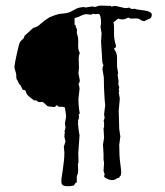

<svg xmlns="http://www.w3.org/2000/svg" viewBox="-20 -726 586 680"><path d="M396.5 -95.7Q381.8 -84 365.2 -90.3Q348.6 -96.7 348.6 -101.6L350.6 -108.4L346.7 -121.1L348.6 -148.4L346.7 -161.1V-180.7L344.7 -213.9L348.6 -237.3L346.7 -273.4L348.6 -274.4V-292Q348.6 -294.9 346.7 -296.9L350.6 -308.6L348.6 -321.3L352.5 -352.5L350.6 -374Q347.7 -413.1 347.7 -452.1L342.8 -481.4Q342.8 -489.3 346.7 -495.1Q341.8 -501 341.8 -516.6L337.9 -580.1L339.8 -607.4L335.9 -631.8L337.9 -642.6Q337.9 -676.8 328.1 -676.8L317.4 -675.8L309.6 -677.7L302.7 -673.8L287.1 -675.8Q277.3 -675.8 266.1 -669.9Q254.9 -664.1 244.1 -662.1V-638.7L248 -636.7V-632.8Q248 -630.9 249.5 -628.4Q251 -626 252 -623.5Q252.9 -621.1 252.4 -618.2Q252 -615.2 252 -611.3Q252 -607.4 253.4 -604Q254.9 -600.6 256.3 -591.8Q257.8 -583 256.8 -566.9Q255.9 -550.8 262.7 -538.1Q257.8 -527.3 258.8 -512.7Q259.8 -498 259.8 -487.3L257.8 -465.8L262.7 -441.4Q262.7 -435.5 257.8 -427.7Q261.7 -419.9 261.7 -411.1L257.8 -376Q257.8 -346.7 262.7 -324.2Q258.8 -322.3 258.8 -319.3L259.8 -309.6L255.9 -296.9Q255.9 -293.9 257.8 -293.9L255.9 -290L258.8 -263.7L261.7 -246.1L257.8 -192.4Q256.8 -183.6 257.3 -177.2Q257.8 -170.9 257.8 -163.1V-148.4Q255.9 -148.4 255.9 -146.5L256.8 -124Q256.8 -111.3 252 -101.6V-80.1Q246.1 -79.1 242.2 -69.3Q231.4 -66.4 220.2 -66.4Q209 -66.4 203.1 -69.8Q197.3 -73.2 197.3 -83.5Q197.3 -93.8 199.2 -103.5Q201.2 -113.3 202.6 -126Q204.1 -138.7 206.1 -153.8Q208 -168.9 208 -185.5L206.1 -207L211.9 -224.6L208 -242.2Q208 -249 210 -258.8Q208 -258.8 208 -260.3Q208 -261.7 208.5 -261.7Q209 -261.7 209 -262.7L211.9 -273.4V-274.4L210 -290L213.9 -310.5Q213.9 -320.3 212.4 -328.6Q210.9 -336.9 210 -344.7Q205.1 -348.6 195.3 -347.7Q185.5 -346.7 183.6 -352.5H182.6Q178.7 -353.5 177.2 -350.1Q175.8 -346.7 171.9 -346.7L156.2 -348.6Q148.4 -348.6 143.1 -354.5Q137.7 -360.4 130.9 -365.2L122.1 -364.3Q114.3 -364.3 111.3 -368.2Q108.4 -372.1 100.6 -370.1Q96.7 -374 91.8 -377Q72.3 -390.6 71.3 -403.3Q69.3 -407.2 64.9 -407.2Q60.5 -407.2 58.6 -411.1V-412.1L53.7 -420.9L54.7 -421.9Q47.9 -426.8 45.4 -433.6Q43 -440.4 39.1 -445.3Q37.1 -450.2 37.6 -455.6Q38.1 -460.9 36.6 -466.8Q35.2 -472.7 33.2 -478.5Q31.2 -484.4 31.2 -490.2Q31.2 -497.1 39.1 -533.2Q46.9 -569.3 50.3 -575.7Q53.7 -582 60.1 -586.9Q66.4 -591.8 66.4 -598.6Q72.3 -604.5 98.6 -627.9Q103.5 -627.9 110.8 -631.8Q118.2 -635.7 125 -642.6Q139.6 -655.3 154.3 -664.1Q182.6 -676.8 198.7 -677.7Q214.8 -678.7 223.1 -681.6Q231.4 -684.6 236.8 -688Q242.2 -691.4 251.5 -695.8Q260.7 -700.2 279.3 -701.2L281.2 -699.2L306.6 -703.1Q309.6 -703.1 315.4 -701.2Q321.3 -702.1 325.2 -704.1Q329.1 -706.1 337.9 -706.1L373 -705.1Q375 -701.2 377.9 -703.1Q380.9 -705.1 388.7 -705.1L422.9 -697.3Q430.7 -697.3 438.5 -699.2Q442.4 -694.3 448.7 -694.3Q455.1 -694.3 457 -695.3Q461.9 -692.4 472.7 -691.4Q517.6 -687.5 517.6 -674.8Q517.6 -662.1 508.8 -659.2Q500 -656.2 492.2 -651.4H491.2Q483.4 -651.4 478.5 -655.3Q473.6 -659.2 468.3 -660.2Q462.9 -661.1 459 -660.6Q455.1 -660.2 446.8 -660.2Q438.5 -660.2 434.6 -664.1Q422.9 -657.2 413.6 -657.2Q404.3 -657.2 400.4 -660.2Q394.5 -658.2 391.1 -654.3Q387.7 -650.4 381.8 -647.5Q383.8 -638.7 383.8 -630.9V-605.5Q383.8 -586.9 390.6 -564.5V-561.5Q390.6 -557.6 387.7 -556.6Q384.8 -555.7 383.8 -552.7Q394.5 -539.1 394.5 -522.5V-490.2L398.4 -466.8L396.5 -460.9L400.4 -435.5Q400.4 -433.6 398.4 -433.6Q398.4 -431.6 400.4 -431.6Q400.4 -429.7 398.4 -429.7Q402.3 -418 402.3 -417L400.4 -407.2Q402.3 -405.3 402.3 -403.3Q402.3 -401.4 400.4 -399.4L404.3 -377L400.4 -334L402.3 -269.5L406.2 -242.2L402.3 -212.9Q402.3 -173.8 405.8 -148.4Q409.2 -123 409.2 -116.7Q409.2 -110.4 407.2 -103.5Q405.3 -103.5 403.8 -100.1Q402.3 -96.7 400.4 -95.7Z"/></svg>

Font: Mountains of Christmas
Style: Regular
Weight: 400
Designer: Crystal Kluge
Foundry: Font Diner, Inc DBA Tart Workshop
Version: Version 1.002